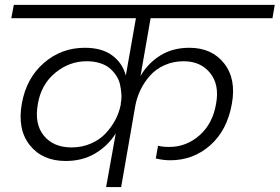

<svg xmlns="http://www.w3.org/2000/svg" viewBox="-20 -760 1136 780"><path d="M411.1 0 450.2 -217.8Q418 -167 366.5 -136.5Q314.9 -106 247.1 -106Q152.3 -106 101.1 -170.2Q49.8 -234.4 68.8 -339.8Q87.4 -442.9 158.4 -504.4Q229.5 -565.9 324.2 -565.9Q394 -565.9 435.8 -534.9Q477.5 -503.9 491.2 -453.1L532.2 -686H25.9L36.1 -740.2H1096.2L1086.9 -686H591.8L550.8 -451.2Q580.6 -502.9 630.9 -534.4Q681.2 -565.9 749 -565.9Q840.8 -565.9 890.6 -502.4Q940.4 -439 921.9 -337.9Q902.8 -230.5 834 -169.7Q765.1 -108.9 671.9 -108.9Q643.1 -108.9 612.8 -116.2L622.1 -168Q638.7 -163.1 668 -163.1Q736.8 -163.1 790.5 -210.2Q844.2 -257.3 857.9 -338.9Q872.1 -416 833.5 -463.6Q794.9 -511.2 726.1 -511.2Q684.1 -511.2 648.7 -495.4Q613.3 -479.5 589.6 -452.9Q565.9 -426.3 551 -395.3Q536.1 -364.3 529.8 -331.1L472.2 0ZM271 -161.1Q313 -161.1 349.1 -176.8Q385.3 -192.4 408.9 -217.8Q432.6 -243.2 447.8 -271.5Q462.9 -299.8 469.2 -329.1L471.2 -337.9H470.2Q474.6 -357.9 473.1 -378.4Q471.7 -398.9 467.3 -418Q462.9 -437 451.4 -454.1Q439.9 -471.2 424.3 -483.9Q408.7 -496.6 385 -503.9Q361.3 -511.2 332 -511.2Q261.2 -511.2 204.1 -463.9Q147 -416.5 133.8 -337.9Q119.1 -256.3 158.2 -208.7Q197.3 -161.1 271 -161.1Z"/></svg>

Font: SVN-Poppins Light
Style: Italic
Weight: 300
Italic angle: -10°
Designer: Ninad Kale (Devanagari), Jonny Pinhorn (Latin)
Foundry: Indian Type Foundry
Version: Version 3.002 2017